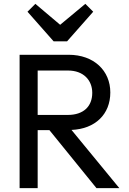

<svg xmlns="http://www.w3.org/2000/svg" viewBox="-20 -979 670 999"><path d="M424 -959 293 -850 164 -959 123 -918 259 -764H329L465 -918ZM82 0H176V-302H237L482 0H601L352 -303C475 -308 554 -384 554 -498C554 -611 469 -694 337 -694H82ZM334 -612C414 -612 460 -562 460 -496C460 -425 414 -381 333 -381H176V-612Z"/></svg>

Font: Outfit
Style: Regular
Weight: 400
Designer: Rodrigo Fuenzalida
Foundry: fragTYPE
Version: Version 1.100;gftools[0.9.27]